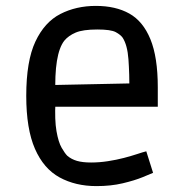

<svg xmlns="http://www.w3.org/2000/svg" viewBox="-20 -617 617 651"><path d="M307 14Q236 14 182 -15.5Q128 -45 98.5 -112.5Q69 -180 69 -292Q69 -410 100 -476Q131 -542 184.5 -569.5Q238 -597 305 -597Q372 -597 418.5 -571Q465 -545 490 -484Q515 -423 515 -321V-255H124L168 -271Q165 -210 171.5 -172.5Q178 -135 189 -116Q200 -97 208 -89Q222 -77 241 -71.5Q260 -66 289 -66Q317 -66 346 -70.5Q375 -75 400 -81.5Q425 -88 444.5 -94.5Q464 -101 476 -104L499 -31Q490 -27 463 -16Q436 -5 396 4.5Q356 14 307 14ZM168 -294 124 -328 461 -335 419 -300Q419 -368 415.5 -416Q412 -464 396 -489Q389 -499 372.5 -508Q356 -517 310 -517Q261 -517 236.5 -506.5Q212 -496 198 -479Q163 -434 168 -294Z"/></svg>

Font: Ruda Medium
Style: Regular
Weight: 500
Version: Version 2.001